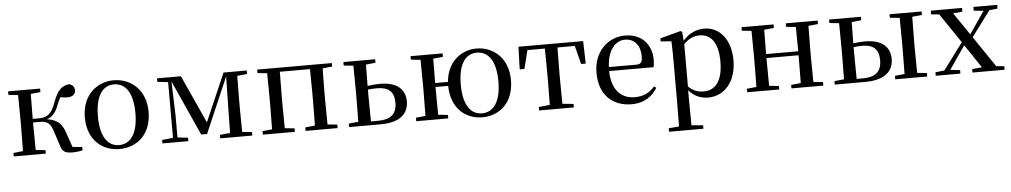

<svg xmlns="http://www.w3.org/2000/svg" viewBox="-41 -906 8086 1535"><g transform="rotate(-5 4002.0 -138.5)"><path d="M418 -52C432 -5 453 9 517 9C540 9 571 5 594 0V-27L516 -35L476 -152C450 -229 412 -261 331 -273C374 -287 404 -316 428 -384C437 -408 446 -425 455 -440C472 -435 489 -433 512 -433C550 -433 576 -452 576 -484C576 -512 561 -529 532 -537C468 -529 436 -492 401 -396C367 -301 326 -286 267 -286H219L221 -486L299 -494V-522H42V-494L119 -486L121 -292V-230L119 -36L42 -28V0H299V-28L221 -36C220 -92 219 -178 219 -257H268C332 -257 355 -242 378 -175Z M890 15C1030 15 1147 -81 1147 -261C1147 -441 1025 -537 890 -537C756 -537 635 -440 635 -261C635 -82 750 15 890 15ZM890 -17C796 -17 740 -101 740 -260C740 -420 796 -504 890 -504C984 -504 1041 -420 1041 -260C1041 -101 984 -17 890 -17Z M1323 0H1443V-28L1359 -37V-222L1350 -487L1550 -44H1597L1789 -489L1784 -220L1781 -36L1699 -28V0H1956V-28L1878 -36L1876 -230V-292L1878 -486L1957 -494V-522H1771L1604 -137L1429 -522H1237V-494L1323 -484V-37L1235 -28V0Z M2041 -494 2118 -486 2120 -292V-230L2118 -36L2041 -28V0H2298V-28L2220 -36L2218 -230V-292L2220 -489H2462L2464 -292V-230L2462 -36L2384 -28V0H2641V-28L2563 -36L2561 -230V-292L2563 -486L2640 -494V-522H2041Z M2733 0H2986C3149 0 3211 -72 3211 -165C3211 -257 3151 -323 3009 -323C2977 -323 2943 -320 2909 -315L2911 -486L2988 -494V-522H2733V-494L2810 -486L2812 -292V-230L2810 -36L2733 -28ZM2909 -285C2932 -288 2956 -290 2981 -290C3074 -290 3119 -251 3119 -162C3119 -70 3068 -30 2968 -30H2911L2909 -230Z M3802 -17C3708 -17 3652 -101 3652 -260C3652 -420 3708 -504 3802 -504C3896 -504 3954 -420 3954 -260C3954 -101 3896 -17 3802 -17ZM3802 15C3940 15 4055 -81 4055 -261C4055 -441 3935 -537 3802 -537C3679 -537 3565 -451 3552 -291H3449L3451 -486L3529 -494V-522H3272V-494L3349 -486L3351 -292V-230L3349 -36L3272 -28V0H3529V-28L3451 -36C3450 -92 3449 -179 3449 -259H3551C3552 -81 3666 15 3802 15Z M4346 0H4537V-28L4448 -37L4446 -230V-292L4448 -489H4587L4625 -341H4662L4657 -522H4138L4132 -341H4170L4207 -489H4347L4349 -292V-230L4347 -37L4258 -28V0Z M5002 15C5094 15 5164 -27 5207 -99L5190 -112C5151 -65 5101 -39 5031 -39C4924 -39 4846 -108 4843 -265H5200C5204 -281 5206 -301 5206 -325C5206 -445 5129 -537 4994 -537C4859 -537 4741 -432 4741 -260C4741 -78 4850 15 5002 15ZM4844 -297C4850 -432 4913 -504 4991 -504C5067 -504 5113 -446 5113 -360C5113 -316 5102 -297 5065 -297Z M5614 15C5744 15 5841 -92 5841 -265C5841 -433 5751 -537 5629 -537C5568 -537 5507 -512 5458 -455L5452 -526L5439 -534L5274 -490V-465L5360 -459C5362 -410 5363 -361 5363 -293V23L5361 225L5278 232V260H5554V232L5461 224L5459 23V-57C5505 -3 5560 15 5614 15ZM5460 -427C5507 -474 5547 -486 5588 -486C5677 -486 5736 -418 5736 -263C5736 -98 5669 -37 5584 -37C5537 -37 5500 -49 5460 -87Z M6283 -494 6361 -486C6362 -432 6363 -351 6363 -291H6105L6107 -486L6185 -494V-522H5928V-494L6005 -486L6007 -292V-230L6005 -36L5928 -28V0H6185V-28L6107 -36C6106 -92 6105 -179 6105 -259H6363C6363 -179 6362 -92 6361 -36L6283 -28V0H6539V-28L6462 -36L6460 -230V-292L6462 -486L6539 -494V-522H6283Z M6631 0H6875C7039 0 7102 -72 7102 -165C7102 -257 7043 -323 6900 -323C6870 -323 6838 -320 6807 -316L6809 -486L6886 -494V-522H6631V-494L6708 -486L6710 -292V-230L6708 -36L6631 -28ZM6807 -285C6828 -288 6851 -290 6876 -290C6966 -290 7009 -251 7009 -162C7009 -70 6958 -30 6858 -30H6809L6807 -230ZM7116 -494 7194 -486C7195 -430 7196 -346 7196 -292V-230C7196 -175 7195 -92 7194 -36L7116 -28V0H7373V-28L7295 -36L7293 -230V-292L7295 -486L7373 -494V-522H7116Z M7789 -492 7867 -484 7804 -392 7745 -306 7623 -485 7698 -492V-522H7447V-492L7512 -486L7672 -249L7513 -36L7441 -28V0H7639V-28L7561 -37L7629 -136L7689 -223L7815 -35L7736 -28V0H7994V-28L7929 -35L7762 -281L7914 -485L7980 -492V-522H7789Z"/></g></svg>

Font: Source Han Serif SC Medium
Style: Regular
Weight: 500
Designer: Ryoko NISHIZUKA 西塚涼子 (kana & ideographs); Frank Grießhammer (Latin, Greek & Cyrillic); Wenlong ZHANG 张文龙 (bopomofo); San
Foundry: Adobe
Version: Version 2.003;hotconv 1.1.1;makeotfexe 2.6.0